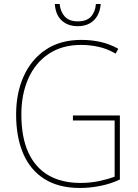

<svg xmlns="http://www.w3.org/2000/svg" viewBox="-20 -923 687 953"><path d="M342 -350H575V-32Q531 -11 479 -0.5Q427 10 377 10Q272 10 201.5 -34Q131 -78 95.5 -160Q60 -242 60 -355Q60 -462 98 -545.5Q136 -629 208 -677Q280 -725 384 -725Q433 -725 478.5 -715Q524 -705 567 -681L554 -657Q510 -682 467.5 -691Q425 -700 383 -700Q288 -700 221.5 -655.5Q155 -611 120.5 -533Q86 -455 86 -355Q86 -242 120.5 -166.5Q155 -91 220.5 -53Q286 -15 379 -15Q428 -15 471 -24Q514 -33 549 -46V-325H342ZM480 -903Q477 -868 462.5 -843.5Q448 -819 423.5 -806Q399 -793 366 -793Q317 -793 286.5 -821Q256 -849 252 -903H276Q280 -864 302 -840.5Q324 -817 366 -817Q410 -817 431.5 -840.5Q453 -864 456 -903Z"/></svg>

Font: Noto Sans Khmer SemiCondensed Thin
Style: Regular
Weight: 250
Width: 4
Designer: Danh Hong and the Monotype Design Team
Foundry: Monotype Imaging Inc.
Version: Version 2.004